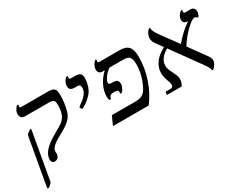

<svg xmlns="http://www.w3.org/2000/svg" viewBox="-93 -1051 2124 1701"><g transform="rotate(-30 969.0 -201.0)"><path d="M159.2 -464.8Q127.4 -464.8 115.2 -477.8Q103 -490.7 103 -515.1Q103 -538.1 118.9 -562.5Q134.8 -586.9 146 -586.9Q150.9 -586.9 150.9 -579.1L147.9 -564.9Q147.9 -559.6 151.6 -556.4Q155.3 -553.2 168.9 -553.2H436Q467.8 -553.2 484.9 -545.9Q502 -538.6 509 -522.5Q516.1 -506.3 516.1 -462.9Q516.1 -398.9 496.1 -318.8Q484.4 -273.4 449.7 -239.7Q415 -206.1 337.9 -165.5Q278.8 -134.3 253.4 -109.6Q228 -85 228 -61L229 -41Q229 -17.1 215.3 -1.5Q201.7 14.2 181.2 14.2Q164.1 14.2 156 3.2Q147.9 -7.8 147.9 -22Q147.9 -94.7 247.1 -163.1Q284.7 -188.5 322.8 -209.5Q360.8 -230.5 388.2 -249Q454.1 -293.5 454.1 -400.9Q454.1 -434.1 448.7 -445.1Q443.4 -456.1 429.9 -460.4Q416.5 -464.8 388.2 -464.8ZM9.8 189.9Q3.9 189.9 3.9 181.2L5.9 166L88.9 -300.8Q89.8 -308.6 92 -312.3Q94.2 -315.9 108.9 -327.1Q117.7 -333 122.6 -336.4Q127.4 -339.8 130.4 -341.6Q133.3 -343.3 135 -343.8Q136.7 -344.2 138.2 -344.2Q142.1 -344.2 142.1 -339.8L140.1 -325.2L57.1 145Q55.7 156.2 46.1 166Q36.6 175.8 25.6 183.3Q14.6 190.9 9.8 189.9Z M659.2 -464.8Q632.8 -464.8 618.9 -475.1Q605 -485.4 605 -511.2Q605 -527.3 613 -545.9Q621.1 -564.5 631.8 -575.7Q642.6 -586.9 650.4 -586.9Q656.2 -586.9 656.2 -579.1Q654.3 -573.2 654.3 -565.9Q654.3 -553.2 669.9 -553.2H706.1Q750.5 -553.2 765.4 -539.8Q780.3 -526.4 780.3 -491.2Q780.3 -471.7 772.9 -437.5Q765.6 -403.3 752 -378.4Q738.3 -353.5 712.2 -328.6Q686 -303.7 658.9 -286.4Q631.8 -269 625 -269Q620.1 -269 614.7 -278.1Q609.4 -287.1 609.4 -293Q610.8 -297.9 627 -309.1Q672.9 -339.8 695.1 -369.1Q717.3 -398.4 717.3 -431.2Q717.3 -451.2 709 -458Q700.7 -464.8 681.2 -464.8Z M1287.6 -415Q1287.6 -305.7 1250.7 -195.8Q1213.9 -85.9 1147.5 0H782.2L822.3 -88.9H1069.3Q1122.1 -88.9 1151.6 -116.2Q1181.2 -143.6 1208.7 -218.8Q1236.3 -293.9 1236.3 -371.1Q1236.3 -407.2 1228.3 -427.2Q1220.2 -447.3 1204.1 -456.1Q1188 -464.8 1148.4 -464.8H1016.6Q984.4 -445.3 959 -410.6Q933.6 -376 933.6 -353Q933.6 -345.2 940.7 -341.1Q947.8 -336.9 974.1 -336.9Q998 -336.9 1008.8 -332.5Q1019.5 -328.1 1025.4 -318.1Q1031.2 -308.1 1031.2 -291Q1031.2 -268.1 1016.6 -241.5Q1002 -214.8 989.3 -214.8Q982.4 -214.8 982.4 -224.1L983.4 -235.8Q983.4 -247.1 973.9 -252Q964.4 -256.8 935.5 -256.8Q914.1 -256.8 904.8 -250.2Q895.5 -243.7 893.1 -233.4Q890.1 -223.6 887 -219.2Q883.8 -214.8 877.4 -214.8Q870.6 -214.8 867.4 -226.8Q864.3 -238.8 864.3 -253.9Q864.3 -308.1 890.9 -363.3Q917.5 -418.5 966.3 -464.8H951.2Q923.3 -464.8 911.9 -475.6Q900.4 -486.3 900.4 -509.8Q900.4 -534.2 916.7 -560.5Q933.1 -586.9 945.3 -586.9Q949.2 -586.9 949.2 -580.1L947.3 -564.9Q947.3 -553.2 966.3 -553.2H1168.5Q1232.4 -553.2 1260 -522.5Q1287.6 -491.7 1287.6 -415Z M1667.5 -329.1Q1741.2 -418.5 1824.2 -472.2Q1800.3 -472.2 1787.4 -482.4Q1774.4 -492.7 1774.4 -516.1Q1774.4 -531.2 1783 -547.9Q1791.5 -564.5 1803.7 -576.2Q1815.9 -587.9 1824.2 -587.9Q1827.1 -587.9 1827.1 -584L1825.2 -565.9Q1825.2 -551.8 1846.2 -551.8L1891.1 -553.2Q1913.1 -553.2 1925.3 -540.8Q1937.5 -528.3 1937.5 -507.8Q1937.5 -479.5 1917.5 -454.1Q1901.4 -472.2 1887.2 -472.2Q1860.4 -472.2 1801 -414.1Q1741.7 -356 1698.2 -286.1L1821.3 -116.2Q1843.3 -87.4 1843.3 -63Q1843.3 -45.9 1835 -29.3Q1826.7 -12.7 1813.7 0.2Q1800.8 13.2 1795.4 13.2Q1789.1 13.2 1789.1 2Q1789.1 -14.2 1745.1 -75.2L1541.5 -356.9Q1496.1 -329.1 1473.6 -298.3Q1451.2 -267.6 1451.2 -230Q1451.2 -207 1459.7 -186.8Q1468.3 -166.5 1478.3 -147Q1488.3 -127.4 1496.8 -107.2Q1505.4 -86.9 1505.4 -64Q1505.4 -35.2 1486.3 0H1333.5L1338.4 -30.8H1390.1Q1399.4 -30.8 1408 -37.1Q1416.5 -43.5 1416.5 -60.1Q1416.5 -70.8 1411.9 -84.5Q1407.2 -98.1 1401.4 -114.5Q1395.5 -130.9 1390.9 -150.6Q1386.2 -170.4 1386.2 -193.8Q1386.2 -242.7 1414.1 -286.6Q1441.9 -330.6 1492.2 -361.8L1523.4 -380.9L1469.2 -456.1Q1452.1 -481 1452.1 -511.2Q1452.1 -529.8 1460 -548.1Q1467.8 -566.4 1479.5 -579.1Q1491.2 -591.8 1498 -591.8Q1502.4 -591.8 1502.4 -582Q1502.4 -564 1517.6 -537.6Q1532.7 -511.2 1561.5 -473.1Z"/></g></svg>

Font: Tinos
Style: Italic
Weight: 400
Italic angle: -16.333°
Designer: Steve Matteson
Foundry: Monotype Imaging Inc.
Version: Version 1.32